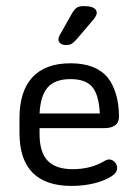

<svg xmlns="http://www.w3.org/2000/svg" viewBox="-20 -601 452 631"><path d="M110 -180H325Q345 -180 358 -189Q371 -198 371 -218Q371 -259 361 -292Q351 -325 334 -346Q295 -393 212 -393Q129 -393 86.5 -347Q44 -301 44 -212V-165Q44 -77 87 -33.5Q130 10 215 10Q256 10 291.5 1Q327 -8 350 -24Q358 -30 361.5 -36Q365 -42 365 -49Q365 -60 357 -68.5Q349 -77 338 -77Q333 -77 325 -73Q303 -59 276 -52Q249 -45 219 -45Q163 -45 136.5 -73Q110 -101 110 -161ZM308 -228H110Q113 -287 137 -314Q161 -341 212 -341Q261 -341 283 -315.5Q305 -290 308 -228ZM298 -558Q298 -565 294 -570Q290 -575 280.5 -578Q271 -581 255 -581Q240 -581 232 -575.5Q224 -570 216 -556L176 -485Q172 -478 172 -471Q172 -464 178.5 -458.5Q185 -453 197 -453Q208 -453 214.5 -456.5Q221 -460 231 -471L289 -539Q298 -552 298 -558Z"/></svg>

Font: Beiruti
Style: Regular
Weight: 400
Version: Version 1.00